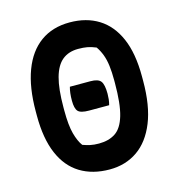

<svg xmlns="http://www.w3.org/2000/svg" viewBox="-109 -816 868 932"><g transform="rotate(-15 325.0 -350.0)"><path d="M245 -418H348Q387 -418 400 -401Q413 -384 413 -338Q413 -325 411.5 -310.5Q410 -296 406 -282H305Q263 -282 250 -296.5Q237 -311 237 -350Q237 -370 239 -387Q241 -404 245 -418ZM324 -720Q408 -720 469 -682Q530 -644 563 -568Q596 -492 596 -376V-354Q596 -229 562.5 -146Q529 -63 469 -21.5Q409 20 329 20Q243 20 181 -18Q119 -56 86.5 -132.5Q54 -209 54 -323V-345Q54 -465 85.5 -549Q117 -633 177.5 -676.5Q238 -720 324 -720ZM189 -313Q189 -239 200.5 -196.5Q212 -154 230 -130Q249 -123 267.5 -119Q286 -115 311 -115Q360 -115 393.5 -137Q427 -159 444 -216.5Q461 -274 461 -379V-393Q461 -434 457 -466Q453 -498 443.5 -523Q434 -548 420 -568Q396 -578 376.5 -581.5Q357 -585 331 -585Q283 -585 251.5 -559.5Q220 -534 204.5 -478Q189 -422 189 -329Z"/></g></svg>

Font: Recursive Casual
Style: Bold
Weight: 700
Version: Version 1.085